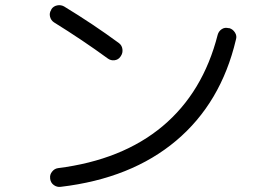

<svg xmlns="http://www.w3.org/2000/svg" viewBox="-20 -724 1040 742"><path d="M866.2 -615.2Q879.9 -611.3 888.2 -598.1Q896.5 -585 891.6 -570.3Q834 -326.2 660.6 -180.2Q487.3 -34.2 214.8 -2Q200.2 0 188 -8.8Q175.8 -17.6 173.8 -33.2V-35.2Q171.9 -48.8 181.2 -60.5Q190.4 -72.3 204.1 -74.2Q452.1 -105.5 608.4 -236.3Q764.6 -367.2 821.3 -589.8Q825.2 -603.5 836.9 -611.3Q848.6 -619.1 863.3 -615.2ZM188.5 -637.7Q176.8 -645.5 173.3 -659.7Q169.9 -673.8 177.7 -685.5L178.7 -688.5Q186.5 -700.2 200.7 -703.1Q214.8 -706.1 227.5 -699.2Q339.8 -630.9 439.5 -557.6Q451.2 -548.8 453.1 -534.2Q455.1 -519.5 447.3 -507.8L445.3 -504.9Q437.5 -493.2 422.9 -491.2Q408.2 -489.3 396.5 -498Q298.8 -569.3 188.5 -637.7Z"/></svg>

Font: Rounded-L Mgen+ 2m regular
Style: Regular
Weight: 400
Designer: [Source Han Sans]
Ryoko NISHIZUKA  (kana & ideographs); Paul D. Hunt (Latin, Greek & Cyrillic); Wenlong ZHANG  (bopomofo
Version: Version 1.059.20150602